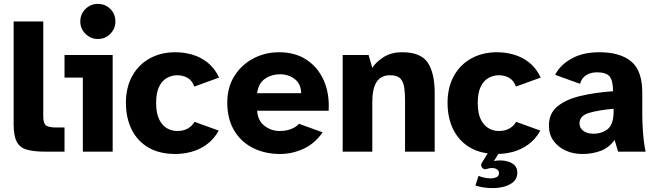

<svg xmlns="http://www.w3.org/2000/svg" viewBox="-20 -778 3365 985"><path d="M214 0Q153 0 117 -10.5Q81 -21 65.5 -51.5Q50 -82 50 -140V-668H202V-180Q202 -145 216 -134.5Q230 -124 268 -124H311V0Z M482 -578Q445 -578 418.5 -604.5Q392 -631 392 -668Q392 -706 418.5 -732Q445 -758 482 -758Q520 -758 546 -732Q572 -706 572 -668Q572 -631 546 -604.5Q520 -578 482 -578ZM405 0V-380H311V-496H558V0Z M880 12Q798 12 741.5 -21Q685 -54 655.5 -113.5Q626 -173 626 -251Q626 -329 658 -387.5Q690 -446 747.5 -478Q805 -510 880 -510Q923 -510 965.5 -498Q1008 -486 1044.5 -457.5Q1081 -429 1104 -380L977 -334Q965 -366 941.5 -379Q918 -392 889 -392Q862 -392 837 -378.5Q812 -365 796.5 -334Q781 -303 781 -250Q781 -196 797 -164.5Q813 -133 837.5 -119.5Q862 -106 889 -106Q921 -106 943 -118.5Q965 -131 978 -153L1102 -108Q1077 -63 1040 -36.5Q1003 -10 961.5 1Q920 12 880 12Z M1418 12Q1338 12 1276.5 -19.5Q1215 -51 1180.5 -110Q1146 -169 1146 -251Q1146 -330 1182.5 -388Q1219 -446 1279.5 -478Q1340 -510 1412 -510Q1494 -510 1552.5 -471.5Q1611 -433 1641 -365.5Q1671 -298 1666 -210H1299Q1303 -158 1337.5 -132Q1372 -106 1414 -106Q1449 -106 1474.5 -116.5Q1500 -127 1514 -143L1635 -99Q1596 -42 1537.5 -15Q1479 12 1418 12ZM1299 -300H1525Q1524 -348 1492 -372.5Q1460 -397 1416 -397Q1373 -397 1339.5 -374Q1306 -351 1299 -300Z M1738 0V-496H1871L1890 -430Q1907 -458 1946.5 -484Q1986 -510 2043 -510Q2139 -510 2174.5 -456.5Q2210 -403 2210 -302V0H2058V-264Q2058 -299 2054 -328Q2050 -357 2034.5 -374.5Q2019 -392 1982 -392Q1934 -392 1912 -357.5Q1890 -323 1890 -255V0Z M2530 12Q2448 12 2391.5 -21Q2335 -54 2305.5 -113.5Q2276 -173 2276 -251Q2276 -329 2308 -387.5Q2340 -446 2397.5 -478Q2455 -510 2530 -510Q2573 -510 2615.5 -498Q2658 -486 2694.5 -457.5Q2731 -429 2754 -380L2627 -334Q2615 -366 2591.5 -379Q2568 -392 2539 -392Q2512 -392 2487 -378.5Q2462 -365 2446.5 -334Q2431 -303 2431 -250Q2431 -196 2447 -164.5Q2463 -133 2487.5 -119.5Q2512 -106 2539 -106Q2571 -106 2593 -118.5Q2615 -131 2628 -153L2752 -108Q2727 -63 2690 -36.5Q2653 -10 2611.5 1Q2570 12 2530 12ZM2507 187Q2483 187 2460.5 183.5Q2438 180 2419 174L2435 124Q2443 128 2460.5 132.5Q2478 137 2496 137Q2514 137 2527 131Q2540 125 2540 110Q2540 98 2530 91Q2520 84 2503 84Q2491 84 2476 89Q2467 92 2459 87Q2452 83 2449.5 74.5Q2447 66 2451 59L2503 -25L2544 0L2514 48Q2528 45 2548 45Q2567 45 2587 51Q2607 57 2620.5 70.5Q2634 84 2634 107Q2634 136 2615.5 153.5Q2597 171 2568 179Q2539 187 2507 187Z M2967 12Q2920 12 2881 -6Q2842 -24 2819 -56.5Q2796 -89 2796 -134Q2796 -195 2838.5 -231Q2881 -267 2955 -285Q3029 -303 3125 -310Q3125 -363 3108 -385Q3091 -407 3042 -407Q3011 -407 2987.5 -392.5Q2964 -378 2956 -348L2828 -394Q2853 -444 2911.5 -477Q2970 -510 3055 -510Q3161 -510 3218 -463Q3275 -416 3275 -303V-194Q3275 -162 3277 -125Q3279 -88 3283 -55Q3287 -22 3292 0H3151L3133 -60Q3105 -21 3062.5 -4.5Q3020 12 2967 12ZM3023 -92Q3068 -92 3098 -116Q3128 -140 3128 -208V-220Q3049 -213 3001 -198.5Q2953 -184 2953 -145Q2953 -121 2973 -106.5Q2993 -92 3023 -92Z"/></svg>

Font: Atkinson Hyperlegible
Style: Bold
Weight: 700
Designer: Elliott Scott, Megan Eiswerth, Linus Boman, Theodore Petrosky
Foundry: Braille Institute
Version: Version 1.006; ttfautohint (v1.8.3)